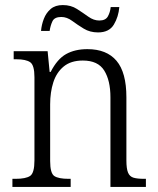

<svg xmlns="http://www.w3.org/2000/svg" viewBox="-20 -738 622 758"><path d="M29 0V-32H41Q82 -32 99 -43.5Q116 -55 116 -105V-433Q116 -481 99 -492.5Q82 -504 45 -504H34V-536H168L176 -454H180Q206 -505 241 -524.5Q276 -544 325 -544Q401 -544 440 -498Q479 -452 479 -354V-105Q479 -72 485.5 -56.5Q492 -41 507 -36.5Q522 -32 549 -32H556V0H416V-354Q416 -420 391.5 -459.5Q367 -499 307 -499Q260 -499 231.5 -475.5Q203 -452 190.5 -413Q178 -374 178 -326V-102Q178 -54 194.5 -43Q211 -32 251 -32H259V0ZM367 -610Q335 -610 310.5 -625Q286 -640 265 -655.5Q244 -671 222 -671Q195 -671 187 -654Q179 -637 176 -616H142Q144 -640 153 -663.5Q162 -687 180 -702.5Q198 -718 228 -718Q260 -718 284 -702.5Q308 -687 329 -672Q350 -657 372 -657Q397 -657 406 -673.5Q415 -690 417 -710H451Q448 -672 429.5 -641Q411 -610 367 -610Z"/></svg>

Font: Noto Serif SemiCondensed Light
Style: Regular
Weight: 300
Width: 4
Designer: Monotype Design Team
Foundry: Monotype Imaging Inc.
Version: Version 2.013